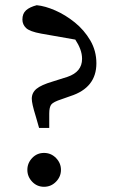

<svg xmlns="http://www.w3.org/2000/svg" viewBox="-20 -704 456 737"><path d="M149 13Q122 13 103.5 -6.5Q85 -26 85 -52Q85 -78 103.5 -97.5Q122 -117 149 -117Q176 -117 195 -97.5Q214 -78 214 -52Q214 -26 195 -6.5Q176 13 149 13ZM350 -461Q350 -367 250 -335L216 -323Q185 -313 177 -303Q169 -293 169 -268V-213H130L118 -255Q109 -284 105.5 -300Q102 -316 102 -325Q102 -348 120 -363Q138 -378 182 -391L239 -409Q295 -428 295 -478Q295 -497 288 -515.5Q281 -534 269 -552L138 -575Q94 -583 80 -596.5Q66 -610 66 -629Q66 -652 80 -664.5Q94 -677 121 -684Q153 -681 192 -664Q231 -647 267 -618Q303 -589 326.5 -549Q350 -509 350 -461Z"/></svg>

Font: Source Serif Pro
Style: Regular
Weight: 400
Designer: Frank Grießhammer
Foundry: Adobe Systems Incorporated
Version: Version 3.001;hotconv 1.0.111;makeotfexe 2.5.65597